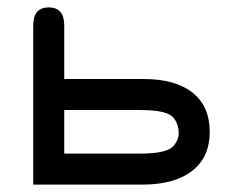

<svg xmlns="http://www.w3.org/2000/svg" viewBox="-20 -494 617 520"><path d="M369 6H70V-425Q70 -474 112 -474Q154 -474 154 -425V-280H369Q455 -280 501.5 -243Q548 -206 548 -137Q548 -69 501.5 -32Q455 5 369 6ZM154 -78H360Q434 -78 451 -100Q464 -116 464 -132Q464 -159 449 -176Q432 -196 360 -196H154Z"/></svg>

Font: Jura
Style: Bold
Weight: 700
Designer: Daniel Johnson, Alexei Vanyashin
Foundry: Daniel Johnson
Version: Version 5.103